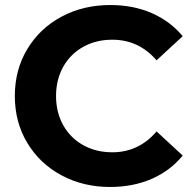

<svg xmlns="http://www.w3.org/2000/svg" viewBox="-20 -732 766 764"><path d="M39 -350Q39 -454 88.5 -536.5Q138 -619 224.5 -665.5Q311 -712 419 -712Q510 -712 583.5 -680Q657 -648 707 -588L603 -492Q532 -574 427 -574Q362 -574 311 -545.5Q260 -517 231.5 -466Q203 -415 203 -350Q203 -285 231.5 -234Q260 -183 311 -154.5Q362 -126 427 -126Q532 -126 603 -209L707 -113Q657 -52 583 -20Q509 12 418 12Q311 12 224.5 -34.5Q138 -81 88.5 -163.5Q39 -246 39 -350Z"/></svg>

Font: Montserrat Alternates
Style: Bold
Weight: 700
Designer: Julieta Ulanovsky
Foundry: Julieta Ulanovsky
Version: Version 7.200